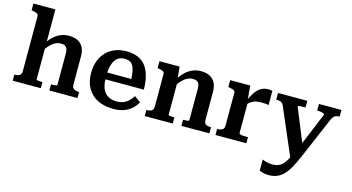

<svg xmlns="http://www.w3.org/2000/svg" viewBox="-100 -1171 3336 1822"><g transform="rotate(15 1568.0 -260.5)"><path d="M252 -758V-69Q252 -66 261.5 -64Q271 -62 284 -61Q297 -60 308 -60H312V0H36V-60H39Q59 -60 74 -64.5Q89 -69 97 -80.5Q105 -92 105 -112V-652Q105 -665 98.5 -671.5Q92 -678 79 -682Q66 -686 45 -690L36 -692V-758ZM672 0H396V-60H399Q410 -60 423.5 -61Q437 -62 446.5 -64Q456 -66 456 -69V-382Q456 -408 449 -425Q442 -442 427.5 -450.5Q413 -459 387 -459Q360 -459 333.5 -446Q307 -433 281.5 -406.5Q256 -380 230 -340L231 -410Q256 -454 288 -485Q320 -516 359 -533Q398 -550 443 -550Q494 -550 529.5 -532Q565 -514 583.5 -478.5Q602 -443 602 -390V-112Q602 -92 610.5 -80.5Q619 -69 634 -64.5Q649 -60 669 -60H672Z M881 -265Q881 -211 891.5 -172.5Q902 -134 923 -110.5Q944 -87 973.5 -76Q1003 -65 1040 -65Q1080 -65 1108.5 -78Q1137 -91 1158 -112.5Q1179 -134 1195 -159L1256 -114Q1235 -76 1203 -47.5Q1171 -19 1126.5 -3.5Q1082 12 1025 12Q938 12 872.5 -20Q807 -52 771 -114.5Q735 -177 735 -266Q735 -351 769 -415Q803 -479 864.5 -514Q926 -549 1007 -549Q1071 -549 1118 -530Q1165 -511 1196 -472Q1227 -433 1243 -375Q1259 -317 1260 -240H846V-307H1144L1120 -281Q1119 -337 1112 -375Q1105 -413 1092 -435Q1079 -457 1058.5 -466.5Q1038 -476 1008 -476Q979 -476 955.5 -464.5Q932 -453 915.5 -428Q899 -403 890 -363Q881 -323 881 -265Z M1333 0V-60H1336Q1356 -60 1371 -64.5Q1386 -69 1394 -80.5Q1402 -92 1402 -112V-433Q1402 -445 1395.5 -451.5Q1389 -458 1375.5 -462Q1362 -466 1342 -470L1333 -472V-539H1531L1543 -420L1549 -416V-69Q1549 -66 1558.5 -64Q1568 -62 1581 -61Q1594 -60 1604 -60H1608V0ZM1968 0H1693V-60H1696Q1707 -60 1720.5 -61Q1734 -62 1743 -64Q1752 -66 1752 -69V-382Q1752 -408 1745.5 -425Q1739 -442 1724 -450.5Q1709 -459 1684 -459Q1657 -459 1630.5 -446Q1604 -433 1578.5 -406.5Q1553 -380 1527 -340L1528 -410Q1553 -453 1585 -484.5Q1617 -516 1656 -533Q1695 -550 1740 -550Q1790 -550 1825.5 -532Q1861 -514 1880 -478.5Q1899 -443 1899 -390V-112Q1899 -92 1907 -80.5Q1915 -69 1930 -64.5Q1945 -60 1965 -60H1968Z M2441 -544V-405Q2434 -407 2421.5 -408.5Q2409 -410 2395.5 -410.5Q2382 -411 2369 -411Q2345 -411 2325 -407.5Q2305 -404 2287.5 -396Q2270 -388 2255 -374.5Q2240 -361 2225 -342L2223 -382Q2247 -436 2271.5 -473Q2296 -510 2327.5 -529.5Q2359 -549 2402 -549Q2415 -549 2426 -547.5Q2437 -546 2441 -544ZM2028 0V-60H2031Q2061 -60 2079 -70.5Q2097 -81 2097 -112V-433Q2097 -445 2090.5 -451.5Q2084 -458 2070.5 -462Q2057 -466 2037 -470L2028 -472V-539H2225L2238 -390L2244 -394V-77Q2244 -70 2256 -66Q2268 -62 2284.5 -61Q2301 -60 2316 -60H2331V0Z M2866 -83 2832 -17 2777 42 2572 -435Q2566 -450 2557 -458Q2548 -466 2535.5 -469.5Q2523 -473 2504 -473H2498V-539H2786V-474H2781Q2764 -474 2747.5 -473Q2731 -472 2720.5 -470.5Q2710 -469 2710 -466ZM2871 -17Q2841 52 2813.5 101Q2786 150 2756.5 179.5Q2727 209 2692.5 223Q2658 237 2614 237Q2582 237 2557.5 230.5Q2533 224 2521 217V109Q2525 110 2539.5 115.5Q2554 121 2575.5 125.5Q2597 130 2622 130Q2649 130 2672 123Q2695 116 2715.5 97.5Q2736 79 2756 44.5Q2776 10 2796 -44L2817 -77L2973 -453Q2973 -459 2963.5 -463.5Q2954 -468 2938 -471Q2922 -474 2904 -474H2900V-539H3121V-473H3115Q3099 -473 3086.5 -468.5Q3074 -464 3063.5 -453.5Q3053 -443 3045 -424Z"/></g></svg>

Font: Roboto Serif 20pt SemiBold
Style: Regular
Weight: 600
Version: Version 1.008